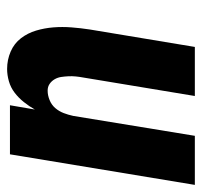

<svg xmlns="http://www.w3.org/2000/svg" viewBox="-34 -534 568 540"><g transform="rotate(-90 250.0 -264.0)"><path d="M0 0 86 -520H224L212 -450Q221 -466 233 -481Q245 -496 259.5 -507Q274 -518 291.5 -523Q309 -528 326 -528Q352 -528 375 -518Q398 -508 412.5 -489Q427 -470 434 -446.5Q441 -423 443 -398Q445 -373 443 -347Q441 -321 437 -295L388 0H250L302 -314Q304 -325 305 -335Q306 -345 305.5 -355.5Q305 -366 303.5 -376Q302 -386 297 -394.5Q292 -403 284 -408.5Q276 -414 265 -414Q252 -414 238.5 -408.5Q225 -403 216 -392.5Q207 -382 202 -369Q197 -356 194 -342L138 0Z"/></g></svg>

Font: Iosevka Heavy Oblique
Style: Regular
Weight: 900
Italic angle: -9°
Monospace: yes
Designer: Belleve Invis
Foundry: Belleve Invis
Version: Version 32.5.0; ttfautohint (v1.8.4)